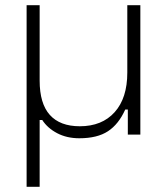

<svg xmlns="http://www.w3.org/2000/svg" viewBox="-20 -516 634 736"><path d="M82 -496H132V-207Q132 -119 171 -75.5Q210 -32 286 -32Q371 -32 419.5 -86Q468 -140 468 -238V-496H518V0H470V-96H460Q435 -40 394 -13Q353 14 284 14Q236 14 199 -5.5Q162 -25 142 -56H132V200H82Z"/></svg>

Font: Space Grotesk Variable
Style: Regular
Weight: 400
Designer: Florian Karsten (Space Grotesk), Colophon Foundry (Space Mono)
Foundry: Florian Karsten
Version: Version 1.106